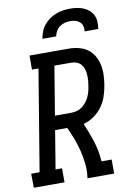

<svg xmlns="http://www.w3.org/2000/svg" viewBox="-126 -1016 728 1078"><g transform="rotate(-10 238.0 -477.5)"><path d="M-23 0 -24 -80H24L119 -655H82V-735H306Q335 -735 363 -728Q391 -721 413 -705Q435 -689 448.5 -665Q462 -641 468 -613.5Q474 -586 473 -556.5Q472 -527 467 -498Q462 -467 451.5 -436Q441 -405 421.5 -378Q402 -351 373.5 -331.5Q345 -312 315 -304V-303Q338 -251 355.5 -195.5Q373 -140 377 -80H435V0H283Q289 -40 285 -79.5Q281 -119 272 -156Q263 -193 249.5 -228.5Q236 -264 220 -298H151L115 -80H152V0ZM164 -378H258Q274 -378 290 -382.5Q306 -387 319.5 -397Q333 -407 343.5 -420.5Q354 -434 361 -449Q368 -464 372 -479.5Q376 -495 378 -511Q381 -527 382 -543.5Q383 -560 382 -575.5Q381 -591 376 -606Q371 -621 361 -632.5Q351 -644 336.5 -649.5Q322 -655 306 -655H210ZM170 -815Q173 -835 180.5 -855Q188 -875 202 -892Q216 -909 234 -921.5Q252 -934 271.5 -941.5Q291 -949 311.5 -952Q332 -955 352 -955Q372 -955 391.5 -952Q411 -949 428.5 -941.5Q446 -934 460 -921.5Q474 -909 482 -892Q490 -875 490.5 -855Q491 -835 488 -815H410Q413 -830 409 -844.5Q405 -859 394.5 -868.5Q384 -878 370 -882Q356 -886 341 -886Q326 -886 310 -882Q294 -878 280.5 -868.5Q267 -859 259 -844.5Q251 -830 248 -815Z"/></g></svg>

Font: Iosevka Curly Slab Medium
Style: Italic
Weight: 500
Italic angle: -9°
Monospace: yes
Designer: Belleve Invis
Foundry: Belleve Invis
Version: Version 22.1.2; ttfautohint (v1.8.4)